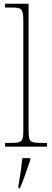

<svg xmlns="http://www.w3.org/2000/svg" viewBox="-20 -780 277 1021"><path d="M7 0H230V-20H209C136 -20 132 -24 132 -94V-760H7V-740H37C97 -740 104 -736 104 -662V-94C104 -24 100 -20 27 -20H7ZM78 208V221H86C104 182 126 113 141 71V61H99C94 108 87 158 78 208Z"/></svg>

Font: Noto Serif Armenian SemiCondensed Thin
Style: Regular
Weight: 100
Width: 4
Designer: Monotype Design Team
Foundry: Monotype Imaging Inc.
Version: Version 2.008